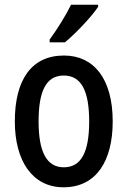

<svg xmlns="http://www.w3.org/2000/svg" viewBox="-20 -786 542 816"><path d="M397 -757V-766H282C260 -721 226 -666 191 -618V-606H256C301 -643 371 -717 397 -757ZM459 -270C459 -452 378 -550 252 -550C113 -550 43 -446 43 -270C43 -102 118 10 250 10C390 10 459 -103 459 -270ZM144 -270C144 -399 176 -465 251 -465C326 -465 359 -399 359 -270C359 -141 326 -75 251 -75C177 -75 144 -143 144 -270Z"/></svg>

Font: Noto Sans Sinhala UI Condensed Medium
Style: Regular
Weight: 500
Width: 3
Designer: Jelle Bosma - Monotype Design Team
Foundry: Monotype Imaging Inc.
Version: Version 2.006